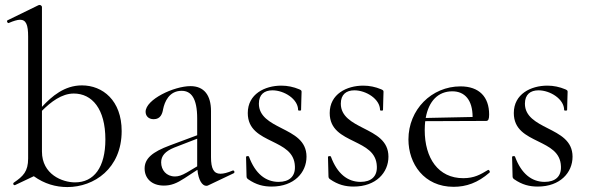

<svg xmlns="http://www.w3.org/2000/svg" viewBox="-20 -745 2385 778"><path d="M253 13C361 13 473 -62 473 -214C473 -338 396 -399 312 -399C241 -399 190 -355 150 -312V-717C150 -721 144 -725 141 -725C140 -725 139 -725 136 -724L11 -663C5 -661 11 -649 16 -652C34 -660 51 -665 61 -665C86 -665 94 -644 94 -597V-103C94 -50 74 -31 36 -5C31 -1 35 7 41 5L117 -31C160 0 206 13 253 13ZM150 -131V-296C186 -332 230 -366 279 -366C353 -366 407 -304 407 -180C407 -67 361 -6 284 -6C233 -6 150 -38 150 -131Z M824 6 927 -43C933 -46 929 -56 923 -54C902 -45 886 -41 873 -41C846 -41 835 -62 835 -108V-295C835 -359 807 -396 752 -396C685 -396 570 -342 570 -292C570 -277 580 -262 603 -262C631 -262 638 -285 641 -303C647 -332 665 -377 716 -377C754 -377 779 -348 779 -265V-197L669 -156C596 -129 566 -102 566 -62C566 -24 593 7 644 7C673 7 696 -2 728 -23L780 -57C784 -14 800 8 816 8C820 8 822 7 824 6ZM633 -87C633 -113 649 -132 686 -147L779 -183V-76V-71L737 -46C716 -34 703 -30 689 -30C654 -30 633 -56 633 -87Z M1029 -325C1029 -362 1051 -379 1084 -379C1131 -379 1188 -344 1188 -299C1188 -296 1200 -296 1200 -299C1200 -327 1202 -351 1202 -372C1202 -377 1202 -379 1193 -383C1169 -393 1145 -398 1120 -398C1053 -398 984 -364 984 -287C984 -220 1034 -196 1083 -172C1127 -150 1173 -129 1175 -71C1177 -30 1152 -8 1109 -8C1056 -8 1014 -42 989 -110C988 -114 977 -113 977 -109L979 -31C979 -25 981 -22 985 -19C1018 4 1048 11 1081 11C1172 11 1222 -46 1222 -110C1222 -175 1171 -200 1120 -226C1075 -249 1029 -273 1029 -325Z M1361 -325C1361 -362 1383 -379 1416 -379C1463 -379 1520 -344 1520 -299C1520 -296 1532 -296 1532 -299C1532 -327 1534 -351 1534 -372C1534 -377 1534 -379 1525 -383C1501 -393 1477 -398 1452 -398C1385 -398 1316 -364 1316 -287C1316 -220 1366 -196 1415 -172C1459 -150 1505 -129 1507 -71C1509 -30 1484 -8 1441 -8C1388 -8 1346 -42 1321 -110C1320 -114 1309 -113 1309 -109L1311 -31C1311 -25 1313 -22 1317 -19C1350 4 1380 11 1413 11C1504 11 1554 -46 1554 -110C1554 -175 1503 -200 1452 -226C1407 -249 1361 -273 1361 -325Z M1818 12C1869 12 1916 -4 1964 -46C1967 -50 1961 -59 1957 -56C1927 -38 1902 -23 1857 -23C1756 -23 1701 -104 1701 -218C1701 -231 1702 -244 1703 -254L1950 -255C1959 -255 1962 -263 1962 -281C1962 -352 1922 -395 1846 -395C1729 -395 1635 -301 1635 -180C1635 -82 1698 12 1818 12ZM1705 -267C1717 -335 1755 -375 1813 -375C1863 -375 1895 -340 1895 -271Z M2107 -325C2107 -362 2129 -379 2162 -379C2209 -379 2266 -344 2266 -299C2266 -296 2278 -296 2278 -299C2278 -327 2280 -351 2280 -372C2280 -377 2280 -379 2271 -383C2247 -393 2223 -398 2198 -398C2131 -398 2062 -364 2062 -287C2062 -220 2112 -196 2161 -172C2205 -150 2251 -129 2253 -71C2255 -30 2230 -8 2187 -8C2134 -8 2092 -42 2067 -110C2066 -114 2055 -113 2055 -109L2057 -31C2057 -25 2059 -22 2063 -19C2096 4 2126 11 2159 11C2250 11 2300 -46 2300 -110C2300 -175 2249 -200 2198 -226C2153 -249 2107 -273 2107 -325Z"/></svg>

Font: Cormorant Garamond
Style: Regular
Weight: 400
Designer: Christian Thalmann (Catharsis Fonts)
Foundry: Catharsis Fonts
Version: Version 4.002;Glyphs 3.4 (3410)